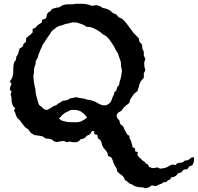

<svg xmlns="http://www.w3.org/2000/svg" viewBox="-20 -736 1043 1012"><path d="M764 252 746 256 730 251H715L700 248L686 243L676 236L662 231L651 221L639 213L632 198L623 188L610 179L598 168L594 150L586 139L579 124L574 109L568 95L550 86L546 69L537 56L526 44L518 29L515 14L508 1L496 -7L493 -25L477 -29V-44L465 -46L459 -35L450 -25L438 -21L429 -10L419 -5L405 -2L395 9L381 14L361 13L347 10L332 14L317 7L298 9L280 13L265 9L253 -1L235 -5L220 -6L205 -17L185 -21L162 -24L143 -35L129 -54L113 -65L99 -82L85 -101L70 -116L64 -129L60 -142L54 -152L60 -167L49 -176L45 -187L41 -201V-214L39 -228L36 -239L41 -254L31 -264L35 -281L41 -293L32 -307L41 -320L46 -332L49 -346L50 -360V-375L51 -390L54 -407L64 -420L66 -437L75 -451L79 -466L84 -481L100 -490L104 -505L117 -516L118 -535L129 -545L141 -554L152 -565V-583L167 -590L177 -602L187 -609L200 -617L202 -632L219 -637L225 -645L227 -660L235 -671L246 -677L254 -689L265 -692L279 -696L292 -697L303 -705L318 -711L333 -713H363L379 -716H410L429 -715L449 -711L465 -705L487 -709L506 -704L522 -694L541 -690L560 -681L575 -667L593 -660L605 -645L624 -637L639 -622L651 -607L662 -592L672 -579L685 -561L711 -535L715 -516L729 -501L730 -481L738 -463V-444L746 -425L740 -407L741 -386L746 -366L738 -349V-326L722 -308L715 -292L710 -273L704 -255L688 -243L677 -228L666 -211L662 -194L647 -182L632 -169L620 -152L602 -142L594 -129L598 -114L609 -101L614 -82L629 -70L636 -54L643 -40L651 -27L662 -20L663 -6L670 5L673 17L677 28L678 39L692 47V61L706 66L704 81L712 92L722 100L730 109L741 116L749 126L760 131L765 143L779 149L793 150L808 146L824 153L846 150L861 145L874 137L889 131L905 134L915 124L929 122L944 119L953 111L967 109L979 103L988 95L1002 92L1003 105L1001 119L994 135L978 141L967 156L948 158L935 173L919 177L908 190L895 197L882 199L876 211L865 214L856 224H843L832 232L818 237L802 245L780 241ZM381 -618H361L342 -613L323 -609L308 -603L292 -599L277 -592L268 -584L258 -577L250 -568L243 -556L235 -545L225 -530L216 -516L206 -502L200 -488L193 -473L186 -456L181 -441L177 -428L168 -414V-400L163 -386L159 -371V-354L156 -337L157 -320L159 -303L162 -284L167 -264L168 -247L172 -229L177 -211L181 -195L187 -182L200 -172L211 -161L227 -156L245 -165L261 -176L277 -182L288 -191L299 -197L311 -205L323 -206L338 -210L351 -218L366 -220L379 -224L409 -218L424 -216L439 -211L454 -209L469 -205L484 -199L497 -191L512 -184L527 -180L542 -182L555 -190L565 -201L570 -214L574 -225L580 -237L583 -250L593 -259L598 -277L608 -289L610 -303L614 -315L617 -327L620 -342L623 -364L618 -386L617 -409L609 -432L602 -454L590 -473L580 -493L568 -511L555 -530L540 -545L521 -556L506 -569L488 -580L472 -588L454 -594L435 -595L424 -603L410 -609L395 -614ZM352 -156 337 -148 322 -141 307 -129 298 -118 290 -112 304 -101 318 -97 336 -93 355 -92H389L405 -95L420 -103L439 -116L429 -129L420 -138L404 -150L385 -156L367 -157Z"/></svg>

Font: Tagesschrift
Style: Regular
Weight: 400
Designer: Yanone
Version: Version 2.000; ttfautohint (v1.8.4.7-5d5b)